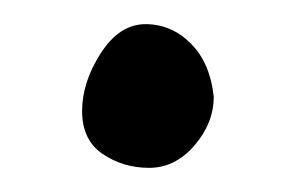

<svg xmlns="http://www.w3.org/2000/svg" viewBox="-20 -320 240 159"><path d="M157 -240Q157 -218 141 -199.5Q125 -181 103.5 -181Q82 -181 65 -192.5Q48 -204 48 -228Q48 -252 63.5 -276Q79 -300 100.5 -300Q122 -300 138 -284Q154 -268 157 -240Z"/></svg>

Font: Patrick Hand SC
Style: Regular
Weight: 400
Designer: Patrick Wagesreiter
Foundry: Patrick Wagesreiter
Version: Version 1.003;PS 001.003;hotconv 1.0.70;makeotf.lib2.5.58329